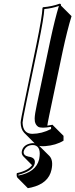

<svg xmlns="http://www.w3.org/2000/svg" viewBox="-20 -718 404 1030"><path d="M233.9 -43.9Q238.8 -44.9 248 -46.4Q257.3 -47.9 262.2 -48.8L264.2 -45.9L320.8 10.7V36.6Q279.8 61.5 222.7 65.9Q215.3 66.4 209.5 66.4Q198.7 66.4 190.4 64.5L245.1 118.7Q267.1 142.1 256.3 192.4Q240.7 265.6 148.9 287.6Q139.2 290 129.4 291.5L73.2 234.9Q67.4 226.1 70.3 210.9Q131.3 197.3 151.9 168L104 119.6Q94.2 108.4 97.2 92.8Q103.5 63 136.7 53.2Q147 50.3 156.2 49.8Q162.1 49.8 166.5 50.8H166L109.4 -5.9Q91.3 -25.4 90.8 -61Q90.8 -72.8 110.8 -168L175.8 -481.9Q206.5 -630.9 208 -675.8L210.9 -679.2Q258.8 -683.1 299.8 -698.2Q303.7 -697.8 305.7 -696.3Q307.6 -692.9 307.1 -688L363.8 -631.3Q341.3 -558.6 316.4 -443.4L244.6 -101.6Q234.9 -54.7 233.9 -43.9ZM156.2 60.1Q123.5 60.1 109.9 86.4Q107.9 91.3 106.9 95.2Q104.5 116.2 132.3 122.1Q171.9 127 166.5 157.7Q166 159.2 166 160.2Q158.7 194.8 93.8 215.3Q85.9 217.8 79.1 219.2Q79.1 222.7 79.1 223.6Q171.9 206.1 189.5 138.2Q189.9 135.7 190.4 133.8Q202.1 70.3 165.5 61Q160.6 60.1 156.2 60.1ZM166 -82Q166 -103 178.2 -160.2L250 -502Q274.4 -616.2 295.9 -686Q258.8 -673.3 217.8 -669.4Q215.3 -621.6 186 -480L120.6 -166Q101.1 -71.3 101.1 -61Q102.5 -1 152.8 0Q204.6 -0.5 253.9 -25.9V-37.6Q200.7 -28.3 184.6 -38.1Q170.9 -47.4 167 -66.4Q166 -74.2 166 -82Z"/></svg>

Font: Linux Biolinum Shadow O
Style: Italic
Weight: 400
Italic angle: -12°
Designer: Philipp H. Poll
Foundry: Philipp H. Poll
Version: Version 0.6.2